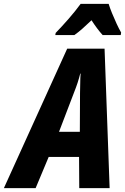

<svg xmlns="http://www.w3.org/2000/svg" viewBox="-80 -966 644 986"><path d="M-60 0 265 -716H457L483 0H327L326 -160H170L103 0ZM223 -289H330L331 -489Q332 -514 332 -538Q332 -562 334 -588H332Q326 -564 318.5 -541Q311 -518 301 -493ZM206 -797Q238 -830 272.5 -869.5Q307 -909 334 -946H478Q484 -926 495 -899Q506 -872 518.5 -845Q531 -818 542 -799L540 -786H447Q419 -817 390 -862Q366 -839 344 -819.5Q322 -800 302 -786H204Z"/></svg>

Font: Noto Sans Condensed ExtraBold
Style: Italic
Weight: 800
Width: 3
Italic angle: -12°
Designer: Monotype Design Team
Foundry: Monotype Imaging Inc.
Version: Version 2.013; ttfautohint (v1.8.4.7-5d5b)